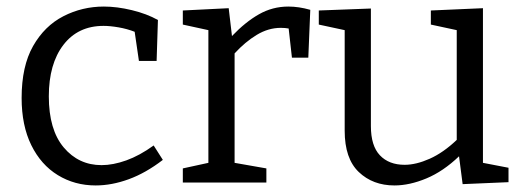

<svg xmlns="http://www.w3.org/2000/svg" viewBox="-20 -557 1597 586"><path d="M272 9Q208 9 156.5 -22.5Q105 -54 75.5 -114Q46 -174 46 -258Q46 -355 81 -416.5Q116 -478 173.5 -507.5Q231 -537 297 -537Q337 -537 382.5 -526Q428 -515 462 -496L458 -371H404L391 -460Q368 -469 342 -473.5Q316 -478 296 -478Q218 -478 173.5 -420Q129 -362 129 -263Q129 -161 174.5 -107Q220 -53 290 -53Q325 -53 365.5 -67.5Q406 -82 449 -113L477 -69Q425 -29 373 -10Q321 9 272 9Z M538 0V-43L616 -60V-465L538 -482V-525L678 -532L688 -447Q729 -490 770.5 -513.5Q812 -537 860 -537Q892 -537 927 -527L921 -381H871L861 -470Q850 -472 837 -472Q799 -472 763.5 -450.5Q728 -429 696 -394V-60L793 -43V0Z M1184 9Q1118 9 1075 -32Q1032 -73 1032 -158V-465L953 -482V-525L1112 -531V-172Q1112 -112 1139.5 -83Q1167 -54 1215 -54Q1250 -54 1291.5 -72.5Q1333 -91 1374 -130V-465L1295 -482V-525L1454 -532V-60L1532 -45V-1L1392 5L1381 -80Q1333 -34 1281.5 -12.5Q1230 9 1184 9Z"/></svg>

Font: Bitter
Style: Regular
Weight: 400
Designer: Sol Matas, and Bitter project Authors
Foundry: Sol Matas
Version: Version 2.001